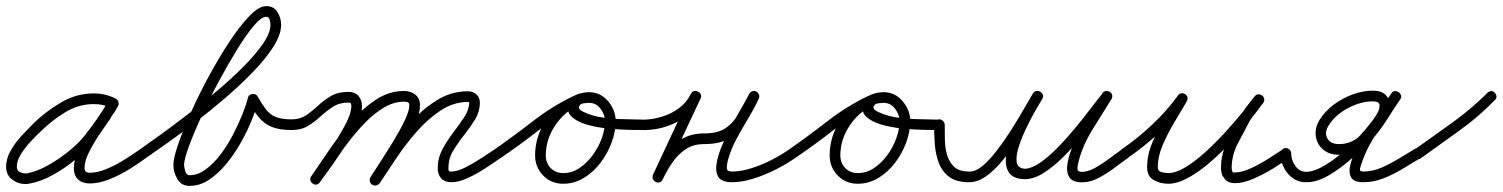

<svg xmlns="http://www.w3.org/2000/svg" viewBox="-24 -580 4923 629"><path d="M339 -225Q325 -233 312.5 -236Q300 -239 283 -239Q233 -239 188.5 -211.5Q144 -184 110 -150Q97 -138 78.5 -118.5Q60 -99 45.5 -76.5Q31 -54 31 -34Q31 -22 40 -17Q49 -12 60 -12Q62 -12 64 -12Q97 -18 133.5 -38.5Q170 -59 203 -86Q236 -113 255 -138Q276 -165 295 -192Q314 -219 331 -248Q335 -256 341.5 -257.5Q348 -259 354 -256Q360 -253 362.5 -246.5Q365 -240 362 -232Q356 -220 349 -209Q349 -209 349 -209.5Q349 -210 349 -210Q349 -210 349 -210Q349 -210 349 -210Q346 -205 343 -201Q340 -197 338 -192Q338 -192 338 -192Q338 -192 338 -192Q338 -192 338 -192Q338 -192 338 -192Q326 -174 313 -156Q300 -138 289 -120Q289 -120 289 -120Q289 -120 289 -120Q289 -120 289 -120Q289 -120 289 -120Q277 -101 265 -76Q253 -51 253 -29Q253 -14 270 -14Q296 -14 326.5 -27Q357 -40 385.5 -58Q414 -76 435 -91Q441 -95 448 -94Q455 -93 459 -87Q463 -81 462 -74Q461 -67 455 -63Q431 -45 399.5 -25.5Q368 -6 334 7.5Q300 21 270 21Q246 21 232 8Q218 -5 218 -29Q218 -56 231.5 -86Q245 -116 259 -138Q259 -138 259 -138Q259 -138 259 -138Q259 -138 259 -138Q259 -138 259 -138Q271 -157 283.5 -175Q296 -193 308 -212Q308 -212 308 -212Q308 -212 308 -212Q308 -212 308 -212Q308 -212 308 -212Q311 -216 313.5 -220Q316 -224 319 -228Q319 -228 319 -228Q319 -228 319 -228Q319 -228 319 -228.5Q319 -229 319 -229Q325 -238 330 -248Q334 -255 341 -256.5Q348 -258 354 -255Q360 -252 362.5 -245.5Q365 -239 361 -232Q344 -201 324.5 -172.5Q305 -144 283 -116Q260 -88 224 -58Q188 -28 147.5 -6Q107 16 70 22Q65 23 60 23Q35 23 15.5 8Q-4 -7 -4 -34Q-4 -60 11 -86.5Q26 -113 47.5 -136Q69 -159 86 -176Q125 -214 175.5 -244Q226 -274 283 -274Q321 -274 355 -257Q362 -253 364 -246Q366 -239 363 -233Q359 -226 352 -224Q345 -222 339 -225Z M435 -91Q458 -107 497.5 -135.5Q537 -164 585.5 -201Q634 -238 682.5 -278.5Q731 -319 771.5 -359.5Q812 -400 837 -436Q862 -472 862 -499Q862 -505 859.5 -515Q857 -525 848 -525Q832 -525 806.5 -494.5Q781 -464 751 -415Q721 -366 690.5 -309Q660 -252 635 -197Q610 -142 594.5 -99.5Q579 -57 579 -40Q579 -32 583 -19Q587 -6 597 -6Q624 -6 650 -25Q676 -44 699 -74.5Q722 -105 740 -140Q758 -175 770.5 -206.5Q783 -238 788 -259Q790 -270 803 -272Q815 -273 820 -264Q834 -239 847 -222Q860 -205 879 -197Q898 -189 931 -189Q938 -189 943.5 -183.5Q949 -178 949 -171Q949 -164 943.5 -159Q938 -154 931 -154Q892 -154 867 -164Q842 -174 824.5 -195Q807 -216 790 -246Q787 -251 792 -254.5Q797 -258 804 -259Q811 -260 817 -258Q823 -256 822 -251Q816 -225 801.5 -188.5Q787 -152 766 -114.5Q745 -77 718.5 -44.5Q692 -12 661.5 8.5Q631 29 597 29Q570 29 557 6.5Q544 -16 544 -40Q544 -62 560 -108.5Q576 -155 602.5 -214Q629 -273 662 -333.5Q695 -394 729 -445.5Q763 -497 794 -528.5Q825 -560 848 -560Q873 -560 885 -540.5Q897 -521 897 -499Q897 -467 872 -427.5Q847 -388 805.5 -345Q764 -302 714.5 -259.5Q665 -217 615.5 -179Q566 -141 523.5 -111Q481 -81 455 -63Q449 -58 442 -59.5Q435 -61 431 -67Q426 -73 427.5 -80Q429 -87 435 -91Z M931 -189Q959 -189 979 -202.5Q999 -216 1017.5 -233.5Q1036 -251 1059.5 -265Q1083 -279 1118 -279Q1139 -279 1150.5 -265.5Q1162 -252 1162 -232Q1162 -206 1146.5 -172.5Q1131 -139 1108 -103.5Q1085 -68 1062.5 -36.5Q1040 -5 1024 17Q1020 23 1013 24Q1006 25 1000 21Q994 17 993 10Q992 3 996 -3Q1009 -22 1030.5 -51.5Q1052 -81 1074 -115Q1096 -149 1111.5 -180Q1127 -211 1127 -232Q1127 -238 1125.5 -241Q1124 -244 1118 -244Q1088 -244 1066.5 -230Q1045 -216 1026 -198.5Q1007 -181 985 -167.5Q963 -154 931 -154Q924 -154 919 -159Q914 -164 914 -171Q914 -178 919 -183.5Q924 -189 931 -189ZM1000 21Q994 17 992.5 10Q991 3 996 -3Q1021 -39 1053 -86.5Q1085 -134 1123.5 -178.5Q1162 -223 1206 -252.5Q1250 -282 1300 -282Q1321 -282 1336.5 -270Q1352 -258 1352 -235Q1352 -210 1337 -176Q1322 -142 1300 -106Q1278 -70 1256 -37Q1234 -4 1220 18Q1216 24 1209 26Q1202 28 1196 24Q1190 20 1188 13Q1186 6 1190 0Q1202 -19 1222.5 -50.5Q1243 -82 1265 -118Q1287 -154 1302 -185.5Q1317 -217 1317 -235Q1317 -243 1312 -245Q1307 -247 1300 -247Q1267 -247 1234.5 -228Q1202 -209 1172 -178Q1142 -147 1115 -111.5Q1088 -76 1065 -42Q1042 -8 1024 17Q1020 23 1013 24.5Q1006 26 1000 21ZM1195 25Q1189 21 1187.5 13.5Q1186 6 1190 0Q1217 -39 1250 -87.5Q1283 -136 1322.5 -180Q1362 -224 1408.5 -252.5Q1455 -281 1509 -281Q1525 -281 1536.5 -271Q1548 -261 1548 -244Q1548 -214 1532 -188Q1516 -162 1496 -137Q1476 -112 1460.5 -86Q1445 -60 1445 -29Q1445 -22 1446.5 -20Q1448 -18 1455 -18Q1474 -18 1501.5 -32Q1529 -46 1555.5 -63.5Q1582 -81 1597 -91Q1603 -95 1610 -94Q1617 -93 1621 -87Q1625 -81 1624 -74Q1623 -67 1617 -63Q1598 -50 1569.5 -31Q1541 -12 1510 2.5Q1479 17 1455 17Q1433 17 1421.5 4.5Q1410 -8 1410 -29Q1410 -62 1425.5 -91Q1441 -120 1461 -146Q1481 -172 1497 -196.5Q1513 -221 1513 -244Q1513 -246 1509 -246Q1462 -246 1419.5 -218Q1377 -190 1340.5 -148Q1304 -106 1273.5 -60.5Q1243 -15 1220 20Q1216 26 1208.5 27.5Q1201 29 1195 25Z M1597 -91Q1660 -135 1722.5 -183.5Q1785 -232 1854 -265Q1861 -269 1867.5 -266Q1874 -263 1877 -257Q1880 -251 1878.5 -244Q1877 -237 1869 -234Q1823 -212 1793.5 -167Q1764 -122 1764 -71Q1764 -46 1780 -29.5Q1796 -13 1821 -13Q1850 -13 1874.5 -29.5Q1899 -46 1918 -72Q1937 -98 1947.5 -127.5Q1958 -157 1958 -183Q1958 -204 1943.5 -223.5Q1929 -243 1906 -243Q1900 -243 1888 -241.5Q1876 -240 1874 -232Q1874 -232 1874 -232Q1874 -232 1873 -232Q1873 -232 1873 -232Q1873 -232 1873 -232Q1871 -224 1878 -219Q1885 -214 1891 -212Q1919 -199 1953.5 -194.5Q1988 -190 2023 -189.5Q2058 -189 2088 -188Q2095 -188 2100.5 -183Q2106 -178 2106 -171Q2105 -164 2100 -158.5Q2095 -153 2088 -154Q2074 -154 2042 -154.5Q2010 -155 1971.5 -158.5Q1933 -162 1899.5 -171.5Q1866 -181 1848 -198.5Q1830 -216 1841 -244Q1841 -244 1841 -244Q1841 -244 1841 -244Q1840 -244 1840 -244Q1840 -244 1840 -244Q1848 -264 1867.5 -271Q1887 -278 1906 -278Q1943 -278 1968 -248.5Q1993 -219 1993 -183Q1993 -150 1980 -114Q1967 -78 1943.5 -47Q1920 -16 1888.5 3Q1857 22 1821 22Q1782 22 1755.5 -5Q1729 -32 1729 -71Q1729 -132 1764 -186Q1799 -240 1854 -265Q1862 -269 1868 -266Q1874 -263 1877 -257Q1880 -251 1878.5 -244.5Q1877 -238 1869 -234Q1802 -201 1740.5 -153Q1679 -105 1617 -63Q1611 -58 1604 -59.5Q1597 -61 1593 -67Q1588 -73 1589.5 -80Q1591 -87 1597 -91Z M2071 -171Q2070 -178 2075.5 -183Q2081 -188 2088 -188Q2117 -189 2147 -198.5Q2177 -208 2201.5 -226.5Q2226 -245 2239 -272Q2243 -280 2249.5 -281.5Q2256 -283 2262 -280Q2268 -278 2271.5 -271.5Q2275 -265 2271 -257Q2240 -191 2209 -125Q2178 -59 2147 7Q2143 15 2136.5 16.5Q2130 18 2124 15Q2118 13 2115 6.5Q2112 0 2116 -8Q2133 -43 2155 -74Q2177 -105 2208.5 -124Q2240 -143 2284 -143Q2328 -143 2353.5 -160.5Q2379 -178 2395.5 -207.5Q2412 -237 2431 -273Q2435 -280 2441.5 -281.5Q2448 -283 2454 -280Q2459 -277 2462 -271Q2465 -265 2462 -257Q2446 -223 2426 -190Q2406 -157 2388 -123.5Q2370 -90 2360 -53Q2357 -40 2357 -29Q2357 -18 2374 -18Q2403 -18 2438 -29Q2473 -40 2505.5 -57Q2538 -74 2562 -91Q2568 -95 2575 -94Q2582 -93 2586 -87Q2590 -81 2589 -74Q2588 -67 2582 -63Q2555 -44 2519 -25.5Q2483 -7 2445 5Q2407 17 2374 17Q2341 17 2330 0.5Q2319 -16 2323.5 -44Q2328 -72 2342 -105Q2356 -138 2374 -171Q2392 -204 2407.5 -230.5Q2423 -257 2430 -272Q2434 -279 2440.5 -280.5Q2447 -282 2453 -279Q2459 -276 2462 -270Q2465 -264 2461 -256Q2439 -215 2418.5 -181Q2398 -147 2367 -127.5Q2336 -108 2284 -108Q2247 -108 2222 -91Q2197 -74 2179 -48Q2161 -22 2147 8Q2143 16 2136 17.5Q2129 19 2124 16Q2118 13 2115 6.5Q2112 0 2115 -7Q2146 -74 2177 -140Q2208 -206 2239 -272Q2243 -280 2249.5 -281.5Q2256 -283 2262 -280Q2268 -278 2271.5 -271.5Q2275 -265 2271 -257Q2255 -224 2225.5 -201Q2196 -178 2160 -166Q2124 -154 2088 -154Q2081 -153 2076 -158.5Q2071 -164 2071 -171Z M2562 -91Q2625 -135 2687.5 -183.5Q2750 -232 2819 -265Q2826 -269 2832.5 -266Q2839 -263 2842 -257Q2845 -251 2843.5 -244Q2842 -237 2834 -234Q2788 -212 2758.5 -167Q2729 -122 2729 -71Q2729 -46 2745 -29.5Q2761 -13 2786 -13Q2815 -13 2839.5 -29.5Q2864 -46 2883 -72Q2902 -98 2912.5 -127.5Q2923 -157 2923 -183Q2923 -204 2908.5 -223.5Q2894 -243 2871 -243Q2865 -243 2853 -241.5Q2841 -240 2839 -232Q2839 -232 2839 -232Q2839 -232 2838 -232Q2838 -232 2838 -232Q2838 -232 2838 -232Q2836 -224 2843 -219Q2850 -214 2856 -212Q2884 -199 2918.5 -194.5Q2953 -190 2988 -189.5Q3023 -189 3053 -188Q3060 -188 3065.5 -183Q3071 -178 3071 -171Q3070 -164 3065 -158.5Q3060 -153 3053 -154Q3039 -154 3007 -154.5Q2975 -155 2936.5 -158.5Q2898 -162 2864.5 -171.5Q2831 -181 2813 -198.5Q2795 -216 2806 -244Q2806 -244 2806 -244Q2806 -244 2806 -244Q2805 -244 2805 -244Q2805 -244 2805 -244Q2813 -264 2832.5 -271Q2852 -278 2871 -278Q2908 -278 2933 -248.5Q2958 -219 2958 -183Q2958 -150 2945 -114Q2932 -78 2908.5 -47Q2885 -16 2853.5 3Q2822 22 2786 22Q2747 22 2720.5 -5Q2694 -32 2694 -71Q2694 -132 2729 -186Q2764 -240 2819 -265Q2827 -269 2833 -266Q2839 -263 2842 -257Q2845 -251 2843.5 -244.5Q2842 -238 2834 -234Q2767 -201 2705.5 -153Q2644 -105 2582 -63Q2576 -58 2569 -59.5Q2562 -61 2558 -67Q2553 -73 2554.5 -80Q2556 -87 2562 -91Z M3053 -189Q3060 -189 3065.5 -183.5Q3071 -178 3071 -171Q3071 -148 3071.5 -121.5Q3072 -95 3079 -71.5Q3086 -48 3102.5 -33Q3119 -18 3151 -18Q3172 -17 3195.5 -37Q3219 -57 3243 -88.5Q3267 -120 3289.5 -155.5Q3312 -191 3330 -222.5Q3348 -254 3360 -274Q3365 -281 3372 -282Q3379 -283 3384 -279Q3390 -276 3392.5 -269.5Q3395 -263 3390 -256Q3386 -249 3371.5 -224Q3357 -199 3341 -166.5Q3325 -134 3314.5 -102.5Q3304 -71 3306.5 -50Q3309 -29 3334 -27Q3334 -27 3334 -27Q3334 -27 3334 -27Q3334 -27 3333.5 -27Q3333 -27 3333 -27Q3356 -28 3383.5 -47Q3411 -66 3440.5 -96Q3470 -126 3498 -160Q3526 -194 3549.5 -225Q3573 -256 3589 -275Q3594 -282 3600.5 -282Q3607 -282 3612 -279Q3618 -275 3619.5 -268.5Q3621 -262 3617 -255Q3588 -209 3555 -155.5Q3522 -102 3509 -49Q3505 -34 3506 -25Q3507 -16 3525 -17Q3545 -19 3568 -32.5Q3591 -46 3613.5 -63Q3636 -80 3652 -91Q3658 -95 3665 -94Q3672 -93 3676 -87Q3680 -81 3679 -74Q3678 -67 3672 -63Q3652 -49 3627.5 -30.5Q3603 -12 3577 2Q3551 16 3527 17Q3491 19 3479.5 1Q3468 -17 3473.5 -47Q3479 -77 3495 -112.5Q3511 -148 3530.5 -182Q3550 -216 3566 -240.5Q3582 -265 3587 -274Q3592 -281 3599 -281Q3606 -281 3611 -277Q3617 -273 3619 -266.5Q3621 -260 3616 -253Q3597 -231 3572 -198Q3547 -165 3517.5 -129.5Q3488 -94 3456.5 -63Q3425 -32 3393.5 -12.5Q3362 7 3333 7Q3333 7 3333 7Q3333 7 3333 7Q3333 7 3333 7Q3333 7 3333 7Q3298 6 3284 -11.5Q3270 -29 3271 -57Q3272 -85 3283 -117Q3294 -149 3309.5 -180.5Q3325 -212 3339 -236.5Q3353 -261 3360 -273Q3365 -281 3371.5 -282Q3378 -283 3384 -279Q3390 -276 3392.5 -269.5Q3395 -263 3390 -255Q3376 -232 3356 -197.5Q3336 -163 3312 -125.5Q3288 -88 3261.5 -55.5Q3235 -23 3207 -3Q3179 17 3151 17Q3110 17 3086.5 0Q3063 -17 3052 -45.5Q3041 -74 3038.5 -107Q3036 -140 3036 -171Q3036 -178 3041 -183.5Q3046 -189 3053 -189Z M3647 -67Q3642 -73 3643.5 -80Q3645 -87 3651 -91Q3703 -127 3750.5 -171.5Q3798 -216 3835 -267Q3840 -274 3846.5 -274.5Q3853 -275 3858 -272Q3864 -268 3866 -262Q3868 -256 3864 -248Q3846 -217 3824 -180.5Q3802 -144 3785.5 -106Q3769 -68 3769 -32Q3769 -19 3781.5 -16Q3794 -13 3803 -13Q3828 -13 3859.5 -32Q3891 -51 3925 -82Q3959 -113 3990.5 -147.5Q4022 -182 4047 -213Q4072 -244 4086 -263Q4091 -270 4098 -270Q4105 -270 4110 -266Q4115 -262 4117 -255.5Q4119 -249 4114 -242Q4103 -229 4092 -216Q4081 -203 4073 -188Q4073 -188 4073 -188Q4073 -188 4073 -189Q4073 -189 4073 -189Q4073 -189 4073 -189Q4054 -153 4032.5 -112.5Q4011 -72 4011 -30Q4011 -22 4014 -18Q4014 -18 4013.5 -18Q4013 -18 4013 -18Q4013 -18 4013 -18Q4013 -18 4013 -18Q4016 -14 4015.5 -14.5Q4015 -15 4023 -15Q4044 -15 4074.5 -29Q4105 -43 4133.5 -61.5Q4162 -80 4179 -91Q4185 -95 4192 -94Q4199 -93 4203 -87Q4207 -81 4206 -74Q4205 -67 4199 -63Q4179 -48 4147.5 -28.5Q4116 -9 4082.5 5.5Q4049 20 4023 20Q4009 20 3999.5 15.5Q3990 11 3983 -2Q3983 -2 3983 -2Q3983 -2 3983 -2Q3983 -2 3982.5 -2Q3982 -2 3982 -2Q3976 -14 3976 -30Q3976 -77 3998.5 -121Q4021 -165 4043 -205Q4043 -205 4043 -205Q4043 -205 4043 -205Q4043 -206 4043 -206Q4043 -206 4043 -206Q4052 -221 4063.5 -235.5Q4075 -250 4086 -264Q4092 -271 4098.5 -271Q4105 -271 4111 -267Q4116 -263 4117.5 -256.5Q4119 -250 4114 -243Q4098 -220 4071 -186.5Q4044 -153 4010.5 -116.5Q3977 -80 3940.5 -48.5Q3904 -17 3868.5 2.5Q3833 22 3803 22Q3778 22 3756 10Q3734 -2 3734 -32Q3734 -72 3751 -113Q3768 -154 3791 -192.5Q3814 -231 3834 -266Q3838 -273 3845 -273.5Q3852 -274 3857 -270Q3863 -267 3865.5 -260.5Q3868 -254 3863 -247Q3825 -193 3775 -146.5Q3725 -100 3671 -63Q3665 -58 3658 -59.5Q3651 -61 3647 -67Z M4206 -77Q4206 -56 4219.5 -36.5Q4233 -17 4256 -17Q4283 -18 4317.5 -39Q4352 -60 4385.5 -90.5Q4419 -121 4446.5 -153Q4474 -185 4487 -207Q4496 -222 4495.5 -235Q4495 -248 4474 -248Q4434 -248 4392.5 -226Q4351 -204 4330 -171Q4314 -147 4324 -127.5Q4334 -108 4363 -108Q4394 -108 4419 -125Q4444 -142 4464 -168Q4484 -194 4501 -222.5Q4518 -251 4534 -274Q4539 -281 4545.5 -281.5Q4552 -282 4558 -278Q4563 -275 4565.5 -268.5Q4568 -262 4563 -254Q4530 -205 4493 -153.5Q4456 -102 4437 -46Q4434 -38 4431.5 -28Q4429 -18 4442 -18Q4472 -18 4501 -30.5Q4530 -43 4558 -60Q4586 -77 4611 -92Q4617 -96 4624 -94Q4631 -92 4635 -86Q4639 -80 4637 -73Q4635 -66 4629 -62Q4601 -45 4570.5 -26.5Q4540 -8 4507.5 4.5Q4475 17 4442 17Q4410 17 4401.5 -0.5Q4393 -18 4401.5 -47Q4410 -76 4428 -110Q4446 -144 4467.5 -177Q4489 -210 4507.5 -235.5Q4526 -261 4534 -274Q4538 -281 4545 -281.5Q4552 -282 4558 -278Q4563 -275 4565.5 -268Q4568 -261 4563 -254Q4544 -227 4524.5 -195.5Q4505 -164 4482 -136Q4459 -108 4430 -90.5Q4401 -73 4363 -73Q4330 -73 4310 -90.5Q4290 -108 4286.5 -135Q4283 -162 4300 -189Q4318 -217 4346.5 -238Q4375 -259 4408.5 -271Q4442 -283 4474 -283Q4502 -283 4516 -268.5Q4530 -254 4530 -232.5Q4530 -211 4517 -189Q4501 -162 4471 -127.5Q4441 -93 4403.5 -60Q4366 -27 4328 -5Q4290 17 4257 17Q4232 18 4212.5 4.5Q4193 -9 4182 -31Q4171 -53 4171 -77Q4171 -84 4176 -89.5Q4181 -95 4188 -95Q4195 -95 4200.5 -89.5Q4206 -84 4206 -77Z M4610 -90Q4671 -133 4733.5 -178Q4796 -223 4849 -276Q4854 -281 4861 -281.5Q4868 -282 4873 -276Q4878 -271 4878.5 -264Q4879 -257 4873 -252Q4820 -197 4756 -151.5Q4692 -106 4630 -61Q4624 -57 4617 -58.5Q4610 -60 4606 -66Q4602 -71 4603 -78.5Q4604 -86 4610 -90Z"/></svg>

Font: FRB American Cursive Guidelines Arrows
Style: Italic
Weight: 400
Italic angle: -25°
Version: Version 2.0;Modular Font Editor K font №1